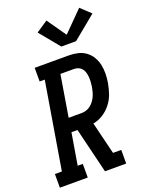

<svg xmlns="http://www.w3.org/2000/svg" viewBox="-200 -1074 902 1164"><g transform="rotate(-20 251.5 -492.5)"><path d="M-22 0V-88H23L116 -647H83V-735H305Q335 -735 363 -728Q391 -721 413 -704.5Q435 -688 449 -664Q463 -640 469 -612.5Q475 -585 474.5 -555Q474 -525 469 -496Q463 -463 452 -430.5Q441 -398 419 -369.5Q397 -341 366.5 -321.5Q336 -302 302 -296L353 -88H406V0H269L198 -292H159L125 -88H158V0ZM173 -380H258Q273 -380 288 -385Q303 -390 315.5 -400Q328 -410 337.5 -423Q347 -436 353.5 -450.5Q360 -465 363.5 -479.5Q367 -494 370 -509Q372 -524 373 -539.5Q374 -555 373 -569.5Q372 -584 368 -598.5Q364 -613 355.5 -624Q347 -635 333.5 -641Q320 -647 305 -647H217ZM279 -801 173 -930 248 -980 334 -857 461 -985 525 -925 374 -801Z"/></g></svg>

Font: Iosevka Slab Semibold
Style: Italic
Weight: 600
Italic angle: -9°
Monospace: yes
Designer: Belleve Invis
Foundry: Belleve Invis
Version: Version 11.1.1; ttfautohint (v1.8.3)